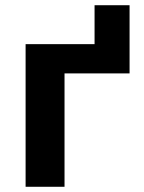

<svg xmlns="http://www.w3.org/2000/svg" viewBox="-20 -715 552 735"><path d="M227 0V-434H476V-695H342V-546H78V0Z"/></svg>

Font: Passageway
Style: Regular
Weight: 700
Foundry: Ascender Corporation
Version: Version 1.11